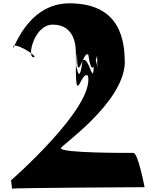

<svg xmlns="http://www.w3.org/2000/svg" viewBox="-20 -999 889 1154"><path d="M297 -851C431 -851 436 -721 436 -678C436 -483 439 -707 443 -669C443 -479 483 -707 511 -669C539 -479 564 -706 564 -653C564 -463 572 -673 544 -635C544 -445 516 -673 476 -635C452 -445 436 -663 436 -589C436 -359 469 -581 509 -543C549 -353 45 86 45 86C49 86 52 140 52 135C52 130 849 126 849 126C849 126 810 -80 782 -80C754 -80 346 -78 346 -108C346 -124 716 -375 730 -616C730 -746 710 -979 397 -979C135 -979 58 -676 58 -716C58 -755 221 -655 181 -655C141 -655 185 -851 297 -851Z"/></svg>

Font: PlasticEraser
Style: Regular
Weight: 400
Foundry: Cannot Into Space Fonts
Version: Version 0.43